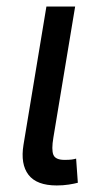

<svg xmlns="http://www.w3.org/2000/svg" viewBox="-20 -566 316 590"><path d="M154.3 3.9Q92.8 3.9 67.6 -28.8Q42.5 -61.5 52.2 -121.1L122.6 -545.9H210.9L144 -143.1Q137.7 -106 144 -90.3Q150.4 -74.7 178.2 -74.7Q192.4 -74.7 200 -75.7Q207.5 -76.7 213.9 -78.6L219.2 -4.4Q208.5 -1.5 191.2 1.2Q173.8 3.9 154.3 3.9Z"/></svg>

Font: Inter
Style: Italic
Weight: 400
Italic angle: -9.3988°
Designer: Rasmus Andersson
Foundry: rsms
Version: Version 4.001;git-66647c0bb